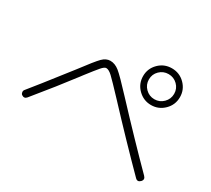

<svg xmlns="http://www.w3.org/2000/svg" viewBox="-131 -985 1263 1147"><g transform="rotate(30 500.0 -411.0)"><path d="M822.5 -565.5Q848 -591 848 -627Q848 -663 822.5 -688Q797 -713 761 -713Q725 -713 699.5 -688Q674 -663 674 -627Q674 -591 699.5 -565.5Q725 -540 761 -540Q797 -540 822.5 -565.5ZM634 -627Q634 -679 671 -716Q708 -753 761 -753Q814 -753 851 -716Q888 -679 888 -627Q888 -574 850.5 -537Q813 -500 761 -500Q709 -500 671.5 -537Q634 -574 634 -627ZM65 -167Q58 -173 57 -183Q56 -193 62 -200Q102 -248 268 -461Q340 -557 365.5 -582.5Q391 -608 420 -608Q452 -608 482 -584Q512 -560 599 -466Q782 -270 937 -114Q955 -96 938 -78Q920 -60 903 -77Q743 -238 563 -431Q487 -512 462.5 -535Q438 -558 420 -558Q408 -558 388.5 -535.5Q369 -513 322 -452Q314 -442 310 -436Q223 -321 100 -171Q85 -153 65 -167Z"/></g></svg>

Font: Rounded Mplus 1c Light
Style: Regular
Weight: 300
Version: Version 1.059.20150529